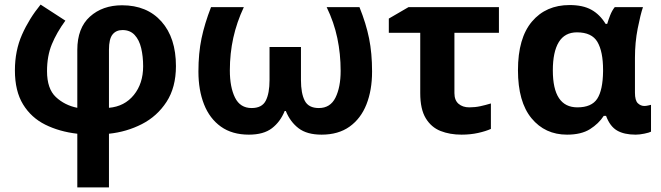

<svg xmlns="http://www.w3.org/2000/svg" viewBox="-20 -577 2880 837"><path d="M157 -557 265 -487Q227 -435 206 -384Q185 -333 185 -267Q185 -190 223.5 -154Q262 -118 317 -107V-359Q317 -455 372 -504.5Q427 -554 512 -554Q621 -554 684 -483Q747 -412 747 -289Q747 -196 706 -133Q665 -70 598.5 -36Q532 -2 455 6V240H317V6Q239 -3 177.5 -33.5Q116 -64 80.5 -122Q45 -180 45 -270Q45 -356 76 -426Q107 -496 157 -557ZM514 -446Q486 -446 470.5 -426.5Q455 -407 455 -360V-107Q523 -113 563.5 -163Q604 -213 604 -288Q604 -331 595.5 -367Q587 -403 567 -424.5Q547 -446 514 -446Z M1547 -546Q1576 -474 1589 -409.5Q1602 -345 1602 -265Q1602 -184 1577.5 -122Q1553 -60 1504 -25Q1455 10 1382 10Q1318 10 1281.5 -18Q1245 -46 1226 -93H1221Q1202 -46 1165.5 -18Q1129 10 1065 10Q992 10 943 -25Q894 -60 869.5 -122Q845 -184 845 -265Q845 -345 858.5 -409.5Q872 -474 900 -546H1043Q1012 -480 997 -412Q982 -344 982 -270Q982 -197 1004.5 -151.5Q1027 -106 1077 -106Q1122 -106 1138.5 -138Q1155 -170 1155 -228V-372H1292V-228Q1292 -170 1308.5 -138Q1325 -106 1370 -106Q1420 -106 1442.5 -151.5Q1465 -197 1465 -268Q1465 -342 1450.5 -411Q1436 -480 1404 -546Z M2155 -546V-434H1961V-171Q1961 -140 1979 -124.5Q1997 -109 2026 -109Q2051 -109 2074 -114Q2097 -119 2120 -126V-15Q2098 -5 2064.5 2.5Q2031 10 1992 10Q1941 10 1900.5 -6Q1860 -22 1836 -61.5Q1812 -101 1812 -171V-434H1675V-496L1761 -546Z M2452 10Q2356 10 2297 -61.5Q2238 -133 2238 -271Q2238 -411 2299 -483Q2360 -555 2463 -555Q2521 -555 2558 -534.5Q2595 -514 2620 -473H2627Q2632 -490 2640 -510.5Q2648 -531 2660 -546H2783Q2772 -514 2760 -453Q2748 -392 2748 -325V-173Q2748 -139 2760.5 -127Q2773 -115 2789 -115Q2796 -115 2805 -117Q2814 -119 2818 -120V-3Q2811 1 2789.5 5.5Q2768 10 2751 10Q2701 10 2670 -8Q2639 -26 2622 -72H2612Q2590 -38 2552 -14Q2514 10 2452 10ZM2497 -109Q2559 -109 2583.5 -146.5Q2608 -184 2609 -266V-272Q2609 -352 2584.5 -394Q2560 -436 2495 -436Q2442 -436 2416 -393.5Q2390 -351 2390 -270Q2390 -109 2497 -109Z"/></svg>

Font: Noto IKEA Arabic
Style: Bold
Weight: 700
Designer: Monotype Design Team
Foundry: Monotype Imaging Inc.
Version: Version 1.200